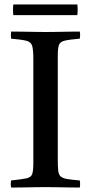

<svg xmlns="http://www.w3.org/2000/svg" viewBox="-20 -843 410 864"><path d="M240 -589V-124Q240 -93 242 -75Q244 -57 253 -49Q262 -41 282 -37.5Q302 -34 339 -31Q342 -15 339 1Q319 1 290 0.5Q261 0 232.5 -0.5Q204 -1 185 -1Q166 -1 137.5 -0.5Q109 0 80.5 0.5Q52 1 30 1Q27 -14 30 -31Q78 -36 99 -40.5Q120 -45 125 -60Q130 -75 130 -111V-576Q130 -618 125 -636Q120 -654 99 -659.5Q78 -665 30 -669Q28 -684 30 -701Q51 -701 80.5 -700.5Q110 -700 139 -699.5Q168 -699 187 -699Q206 -699 234 -699.5Q262 -700 291 -700.5Q320 -701 339 -701Q342 -686 339 -669Q292 -665 271 -660Q250 -655 245 -640Q240 -625 240 -589ZM40 -823H328Q331 -799 328 -775H40Q37 -799 40 -823Z"/></svg>

Font: Castoro
Style: Regular
Weight: 400
Designer: John Hudson
Foundry: Tiro Typeworks Ltd.
Version: Version 2.04